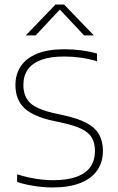

<svg xmlns="http://www.w3.org/2000/svg" viewBox="-20 -819 522 846"><path d="M212 7Q175.5 7 134.2 1Q93 -5 55.5 -17V-51Q83.5 -42 111 -36.2Q138.5 -30.5 164.2 -27.8Q190 -25 213.5 -25Q276 -25 317.2 -40Q358.5 -55 378.5 -83.8Q398.5 -112.5 398.5 -154Q398.5 -189 384.5 -212.5Q370.5 -236 337.5 -251.8Q304.5 -267.5 247 -279.5L224 -284.5Q128.5 -304 88.2 -341.8Q48 -379.5 48 -444.5Q48 -491.5 71.5 -527Q95 -562.5 142.8 -582.2Q190.5 -602 263.5 -602Q301 -602 338 -597.2Q375 -592.5 407.5 -583V-549Q371.5 -560 335.2 -565Q299 -570 263 -570Q201.5 -570 161.8 -555.2Q122 -540.5 102.5 -512.5Q83 -484.5 83 -445.5Q83 -392 115 -363.5Q147 -335 231 -317.5L254 -312.5Q320.5 -298.5 359.8 -278Q399 -257.5 416.2 -227Q433.5 -196.5 433.5 -154.5Q433.5 -104.5 408.5 -68.5Q383.5 -32.5 334.2 -12.8Q285 7 212 7ZM93.5 -663 224.5 -799H262.5L393.5 -663H350.5L236 -785H251.5L137 -663Z"/></svg>

Font: Encode Sans SC SemiExpanded Thin
Style: Regular
Weight: 250
Width: 6
Designer: Multiple Designers
Foundry: Impallari Type
Version: Version 3.002